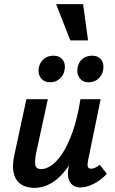

<svg xmlns="http://www.w3.org/2000/svg" viewBox="-20 -902 559 931"><path d="M147 9Q126 9 104.5 2.5Q83 -4 67 -21Q51 -38 45 -70Q39 -102 50 -152L108 -421H212L156 -164Q149 -131 150.5 -106.5Q152 -82 181 -82Q202 -82 228.5 -99.5Q255 -117 281.5 -156.5Q308 -196 331.5 -261Q355 -326 370 -421H429Q406 -303 374.5 -220.5Q343 -138 306 -87.5Q269 -37 229 -14Q189 9 147 9ZM368 7Q348 7 333 -4Q318 -15 312 -37Q306 -59 313 -92L383 -421H468L407 -124Q403 -105 405.5 -94.5Q408 -84 422 -84Q430 -84 439.5 -88Q449 -92 464 -103L498 -59Q465 -25 431.5 -9Q398 7 368 7ZM224 -503Q193 -503 177.5 -524.5Q162 -546 169 -577Q175 -602 193.5 -617Q212 -632 239 -632Q269 -632 284 -612Q299 -592 293 -561Q288 -536 269 -519.5Q250 -503 224 -503ZM411 -503Q380 -503 365 -525Q350 -547 357 -577Q362 -602 380.5 -617Q399 -632 426 -632Q456 -632 471 -612Q486 -592 480 -561Q475 -536 456 -519.5Q437 -503 411 -503ZM321 -706 252 -882H383L407 -706Z"/></svg>

Font: Ysabeau
Style: Bold Italic
Weight: 700
Italic angle: -12°
Designer: Christian Thalmann (Catharsis Fonts)
Version: Version 2.002